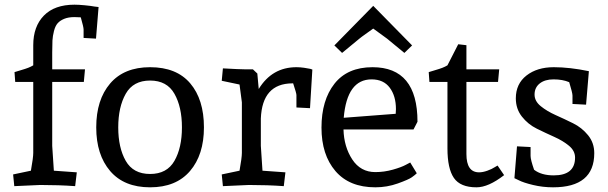

<svg xmlns="http://www.w3.org/2000/svg" viewBox="-20 -790 2597 820"><path d="M298 -770Q316 -770 342 -767.5Q368 -765 384 -762L401 -760L390 -625L337 -628V-664Q337 -674 325 -716Q321 -716 311 -716.5Q301 -717 298 -717Q272 -717 254 -709.5Q236 -702 226 -690.5Q216 -679 210.5 -657.5Q205 -636 204 -617Q203 -598 203 -566V-494H343L338 -440H203V-167L210 -61L308 -54L301 5Q232 0 152 0L41 5L36 -45L112 -61Q122 -117 122 -137V-440H45L42 -482Q51 -485 70 -490.5Q89 -496 100.5 -500.5Q112 -505 122 -511V-597Q122 -677 167.5 -723.5Q213 -770 298 -770Z M851 -246Q851 -129 791.5 -59.5Q732 10 621 10Q510 10 450.5 -59.5Q391 -129 391 -246Q391 -364 450.5 -433.5Q510 -503 621 -503Q734 -503 792.5 -434Q851 -365 851 -246ZM725 -103Q757 -159 757 -246Q757 -333 725 -389.5Q693 -446 621 -446Q549 -446 517 -389.5Q485 -333 485 -246Q485 -159 517 -103Q549 -47 621 -47Q693 -47 725 -103Z M1079 -476 1085 -410Q1142 -503 1246 -503Q1262 -503 1279 -500.5Q1296 -498 1305 -496L1314 -493L1304 -328L1246 -331V-384Q1246 -392 1232 -434H1228Q1100 -433 1094 -284V-167L1101 -61L1199 -54L1192 5Q1123 0 1043 0L932 5L927 -45L1003 -61Q1013 -117 1013 -137V-353L1003 -429L927 -445L932 -498Q1004 -494 1024 -494H1060Z M1571 -503Q1763 -503 1763 -270L1746 -237H1447Q1449 -163 1484.5 -109Q1520 -55 1583 -55Q1621 -55 1658 -65.5Q1695 -76 1713 -86L1732 -96L1760 -50Q1753 -43 1739 -33Q1725 -23 1679 -6.5Q1633 10 1583 10Q1472 10 1412.5 -59.5Q1353 -129 1353 -245Q1353 -362 1408.5 -432.5Q1464 -503 1571 -503ZM1567 -451Q1462 -451 1448 -287L1670 -304Q1671 -319 1671 -324Q1671 -380 1644.5 -415.5Q1618 -451 1567 -451ZM1574 -765 1740 -596 1707 -564 1633 -625 1574 -668Q1564 -661 1549.5 -650.5Q1535 -640 1526.5 -634Q1518 -628 1515 -625L1441 -564L1408 -596Z M2105 -83 2133 -42Q2066 10 2015 10Q1946 10 1918.5 -30Q1891 -70 1891 -156V-440H1814L1811 -482Q1820 -485 1839 -490.5Q1858 -496 1869.5 -500.5Q1881 -505 1891 -511L1937 -601L1972 -597V-494H2112L2107 -440H1972V-132Q1972 -54 2026 -54Q2042 -54 2061.5 -61Q2081 -68 2093 -76Z M2345 -503Q2413 -503 2495 -486L2483 -343L2425 -346V-382Q2425 -393 2411 -439Q2383 -451 2344 -451Q2307 -451 2285 -433.5Q2263 -416 2263 -386Q2263 -358 2289.5 -336.5Q2316 -315 2353 -298.5Q2390 -282 2427.5 -263.5Q2465 -245 2491.5 -212.5Q2518 -180 2518 -136Q2518 10 2342 10Q2298 10 2256.5 0Q2215 -10 2196 -20L2177 -29L2188 -165L2246 -162V-124Q2246 -108 2261 -65Q2292 -41 2345 -41Q2436 -41 2436 -117Q2436 -146 2410 -167.5Q2384 -189 2347 -205.5Q2310 -222 2272.5 -240.5Q2235 -259 2209 -292Q2183 -325 2183 -370Q2183 -432 2228.5 -467.5Q2274 -503 2345 -503Z"/></svg>

Font: Andada
Style: Regular
Weight: 400
Designer: Carolina Giovagnoli
Foundry: Carolina Giovagnoli
Version: Version 1.003